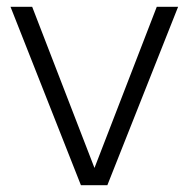

<svg xmlns="http://www.w3.org/2000/svg" viewBox="-20 -547 557 567"><path d="M219 0 11 -527H75L259 -51L443 -527H506L297 0Z"/></svg>

Font: Onest ExtraLight
Style: Regular
Weight: 250
Designer: Dmitri Voloshin, Andrey Kudryavtsev
Foundry: Dmitri Voloshin, Andrey Kudryavtsev
Version: Version 1.000;gftools[0.9.33]